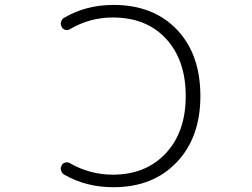

<svg xmlns="http://www.w3.org/2000/svg" viewBox="-20 -784 1040 792"><path d="M445.3 -711.9Q349.6 -711.9 267.6 -663.1Q258.8 -658.2 248.5 -661.1Q238.3 -664.1 234.4 -673.8Q230.5 -679.7 230.5 -686.5Q230.5 -690.4 232.4 -694.3Q235.4 -706.1 245.1 -710.9Q335 -763.7 448.2 -763.7Q612.3 -763.7 709.5 -662.1Q806.6 -560.5 806.6 -387.7Q806.6 -216.8 708.5 -114.3Q610.4 -11.7 448.2 -11.7Q335 -11.7 245.1 -63.5Q235.4 -68.4 232.4 -80.1Q230.5 -84 230.5 -87.9Q230.5 -94.7 234.4 -101.6Q238.3 -110.4 248.5 -113.3Q258.8 -116.2 267.6 -111.3Q350.6 -63.5 445.3 -63.5Q581.1 -63.5 663.6 -151.4Q746.1 -239.3 746.1 -387.7Q746.1 -536.1 665 -624Q584 -711.9 445.3 -711.9Z"/></svg>

Font: Gen Jyuu Gothic L Monospace Light
Style: Regular
Weight: 300
Designer: [Source Han Sans]
Ryoko NISHIZUKA  (kana & ideographs); Paul D. Hunt (Latin, Greek & Cyrillic); Wenlong ZHANG  (bopomofo
Version: Version 1.002.20150607